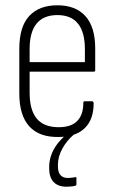

<svg xmlns="http://www.w3.org/2000/svg" viewBox="-20 -510 432 726"><path d="M201 8Q128 9 90.5 -32.5Q53 -74 53 -157V-325Q53 -409 90.5 -449.5Q128 -490 197 -490Q266 -490 303 -449Q340 -408 340 -327V-245Q340 -239 335 -239H92V-160Q92 -94 119 -61.5Q146 -29 202 -29Q249 -29 272 -52.5Q295 -76 295 -120Q295 -127 299 -127H328Q332 -127 334 -122Q335 -59 300.5 -25.5Q266 8 201 8ZM92 -275H301V-324Q301 -388 275 -420.5Q249 -453 197 -453Q145 -453 118.5 -421Q92 -389 92 -324ZM232 196Q199 196 182.5 178Q166 160 166 128V121Q166 84 186.5 49.5Q207 15 247 -13L257 -6L258 0Q233 21 216 51.5Q199 82 199 113V119Q199 141 208.5 152Q218 163 237 163Q244 163 251 162Q258 161 265 160Q269 158 269 164V187Q269 189 268.5 190Q268 191 266 192Q259 194 250 195Q241 196 232 196Z"/></svg>

Font: Sofia Sans Condensed ExtraLight
Style: Regular
Weight: 250
Version: Version 4.100